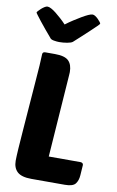

<svg xmlns="http://www.w3.org/2000/svg" viewBox="-103 -1019 655 1073"><g transform="rotate(10 224.0 -482.0)"><path d="M155 0Q99 0 75 -22Q51 -44 51 -85Q51 -105 54 -153.5Q57 -202 62 -264Q67 -326 72 -395Q77 -464 82 -525Q87 -586 90 -632Q93 -678 93 -695Q93 -710 109 -710H164Q220 -710 241.5 -688.5Q263 -667 263 -625Q263 -620 262.5 -616Q262 -612 262 -607L229 -140H409Q415 -140 420 -136.5Q425 -133 425 -126L421 -67Q419 -37 404.5 -18.5Q390 0 345 0ZM77 -964Q86 -964 99 -957Q112 -950 126.5 -938.5Q141 -927 157 -912.5Q173 -898 188 -882Q209 -898 231.5 -912.5Q254 -927 273.5 -938.5Q293 -950 308.5 -957Q324 -964 333 -964Q340 -964 348.5 -958.5Q357 -953 364.5 -945.5Q372 -938 377.5 -931Q383 -924 383 -921Q383 -918 370 -905.5Q357 -893 337.5 -874.5Q318 -856 295 -835Q272 -814 251 -795Q243 -788 220 -784Q197 -780 175 -780Q162 -780 144.5 -783Q127 -786 122 -795Q104 -816 86 -837.5Q68 -859 54 -877Q40 -895 31 -907Q22 -919 22 -921Q22 -923 28 -930Q34 -937 42.5 -944.5Q51 -952 60.5 -958Q70 -964 77 -964Z"/></g></svg>

Font: Poetsen One
Style: Regular
Weight: 400
Designer: Pablo Impallari, Rodrigo Fuenzalida
Foundry: Pablo Impallari, Rodrigo Fuenzalida
Version: Version 1.001; ttfautohint (v0.93) -l 8 -r 50 -G 200 -x 14 -